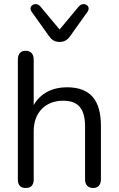

<svg xmlns="http://www.w3.org/2000/svg" viewBox="-20 -930 592 957"><path d="M108 7C135 7 148 -8 148 -35V-277C148 -368 206 -428 294 -428C371 -428 404 -388 404 -298V-35C404 -8 419 7 445 7C468 7 483 -8 483 -35V-303C483 -431 430 -495 313 -495C242 -495 181 -465 148 -406V-633C148 -660 134 -677 108 -677C82 -677 69 -660 69 -633V-35C69 -8 82 7 108 7ZM277 -721C298 -721 315 -729 329 -749L416 -871C437 -900 397 -925 373 -898L277 -783L181 -898C158 -925 117 -900 138 -871L225 -749C239 -729 256 -721 277 -721Z"/></svg>

Font: SN Pro Book
Style: Regular
Weight: 350
Designer: Tobias Whetton
Foundry: Supernotes
Version: Version 1.003;Glyphs 3.3 (3324)